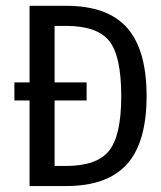

<svg xmlns="http://www.w3.org/2000/svg" viewBox="-20 -624 540 644"><path d="M202.1 -604.5Q340.8 -604.5 406.2 -530.8Q471.7 -457 471.7 -301.8Q471.7 -146.5 405.8 -73.2Q339.8 0 202.1 0H79.1V-287.1H28.3V-347.7H79.1V-604.5ZM202.1 -67.4Q304.7 -67.4 345.7 -118.2Q386.7 -168.9 386.7 -301.8Q386.7 -436.5 346.2 -486.8Q305.7 -537.1 202.1 -537.1H163.1V-347.7H270.5V-287.1H163.1V-67.4Z"/></svg>

Font: BabelStone Shapes
Style: Regular
Weight: 400
Designer: Andrew West
Foundry: BabelStone
Version: Version 15.0.0 September 13, 2022